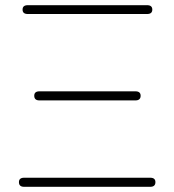

<svg xmlns="http://www.w3.org/2000/svg" viewBox="-20 -720 672 740"><path d="M73 0Q53 0 53 -18Q53 -35 73 -35H559Q579 -35 579 -18Q579 0 559 0ZM87 -666Q67 -666 67 -683Q67 -700 87 -700H547Q567 -700 567 -683Q567 -666 547 -666ZM132 -333Q112 -333 112 -351Q112 -368 132 -368H502Q522 -368 522 -351Q522 -333 502 -333Z"/></svg>

Font: Zen Maru Gothic Light
Style: Regular
Weight: 300
Designer: Yoshimichi Ohira
Foundry: Positype
Version: Version 1.001